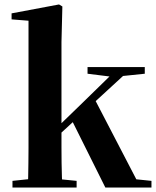

<svg xmlns="http://www.w3.org/2000/svg" viewBox="-20 -842 702 862"><path d="M36 0V-30L141 -41H213L324 -30V0ZM105 0Q106 -18 106.5 -47Q107 -76 107.5 -110.5Q108 -145 108 -178Q108 -211 108 -236V-749L32 -755V-782L245 -822L260 -813L256 -653V-243Q256 -216 256 -181.5Q256 -147 256.5 -111.5Q257 -76 258 -47Q259 -18 260 0ZM180 -177V-221H186L350 -380L515 -541H576ZM453 0 303 -301 406 -395 592 -37 660 -30V0ZM373 -511V-541H630V-511L514 -499L493 -496Z"/></svg>

Font: Noto Serif JP ExtraLight ExtraBold
Style: Regular
Weight: 800
Version: Version 2.003-H1;hotconv 1.1.1;makeotfexe 2.6.0